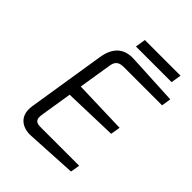

<svg xmlns="http://www.w3.org/2000/svg" viewBox="-239 -982 1112 1112"><g transform="rotate(45 317.5 -426.0)"><path d="M278 -792H570L580 -855H288ZM98 -123C83 -29 148 7 214 3L524 -14L534 -71H227C198 -71 165 -70 172 -123L204 -323L534 -333L544 -392L216 -402L248 -602C252 -629 261 -658 309 -658H626L635 -716L321 -732C245 -736 190 -700 174 -602Z"/></g></svg>

Font: Exo
Style: Regular Italic
Weight: 400
Designer: Natanael Gama
Version: Version 1.00